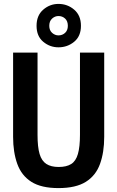

<svg xmlns="http://www.w3.org/2000/svg" viewBox="-20 -947 600 982"><path d="M279 15Q191 15 140.5 -17Q90 -49 68.5 -108.5Q47 -168 47 -247V-678H172V-257Q172 -195 182.5 -159.5Q193 -124 217 -108.5Q241 -93 280 -93Q320 -93 344 -108Q368 -123 378.5 -159.5Q389 -196 389 -257V-678H513V-247Q513 -168 491.5 -108.5Q470 -49 419 -17Q368 15 279 15ZM279 -705Q235 -705 201 -733.5Q167 -762 167 -815Q167 -868 201 -897.5Q235 -927 279 -927Q325 -927 359.5 -897.5Q394 -868 394 -815Q394 -762 359.5 -733.5Q325 -705 279 -705ZM279 -766Q299 -766 313 -779Q327 -792 327 -815Q327 -839 313 -852Q299 -865 279 -865Q261 -865 246.5 -852Q232 -839 232 -815Q232 -792 246.5 -779Q261 -766 279 -766Z"/></svg>

Font: Ubuntu Sans Mono SemiBold
Style: Regular
Weight: 600
Monospace: yes
Designer: Dalton Maag Ltd
Foundry: Dalton Maag Ltd
Version: Version 1.006